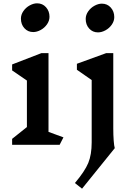

<svg xmlns="http://www.w3.org/2000/svg" viewBox="-20 -872 813 1156"><path d="M106 -760Q106 -784 121 -805.5Q136 -827 159 -839.5Q182 -852 203 -852Q236 -852 257 -828.5Q278 -805 278 -771Q278 -747 263 -725.5Q248 -704 225 -691.5Q202 -679 180 -679Q148 -679 127 -702Q106 -725 106 -760ZM496 -758Q496 -782 511 -803.5Q526 -825 549 -837.5Q572 -850 593 -850Q626 -850 647 -826.5Q668 -803 668 -769Q668 -745 653 -723.5Q638 -702 615 -689.5Q592 -677 570 -677Q538 -677 517 -700Q496 -723 496 -758ZM362 -45 339 0H53V-36L142 -107V-387L53 -448V-484L229 -552H272V-78ZM671 20 474 264 431 230Q491 159 511.5 109Q532 59 532 -15V-390L443 -452V-488L619 -552H662V-99Q662 -59 664.5 -25.5Q667 8 671 20Z"/></svg>

Font: Inknut Antiqua Medium
Style: Regular
Weight: 500
Designer: Claus Eggers Sørensen
Foundry: Claus Eggers Sørensen
Version: Version 1.003; ttfautohint (v1.8.2) -l 8 -r 50 -G 200 -x 14 